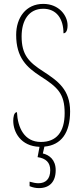

<svg xmlns="http://www.w3.org/2000/svg" viewBox="-20 -744 422 986"><path d="M180 222C235 222 266 189 266 130C266 76 233 52 200 44L208 9C295 1 340 -62 340 -172C340 -284 277 -328 204 -376C127 -425 91 -463 91 -557C91 -638 127 -699 202 -699C270 -699 306 -648 306 -573C317 -573 327 -584 327 -614C327 -664 283 -724 202 -724C113 -724 63 -653 63 -565C63 -447 118 -398 187 -353C276 -296 312 -264 312 -163C312 -65 269 -15 190 -15C105 -15 71 -88 67 -168C51 -168 48 -140 48 -124C48 -65 87 7 183 10L173 63C215 69 238 90 238 130C238 176 214 197 177 197C165 197 149 194 132 189V212C149 219 164 222 180 222Z"/></svg>

Font: Noto Serif Devanagari ExtraCondensed Thin
Style: Regular
Weight: 100
Width: 2
Designer: Universal Thirst, Indian Type Foundry and the Monotype Design Team
Foundry: Monotype Imaging Inc.
Version: Version 2.004